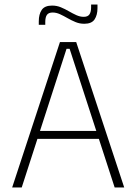

<svg xmlns="http://www.w3.org/2000/svg" viewBox="-20 -824 600 844"><path d="M33.5 0 243.5 -639H315L526 0H484L286 -609.5H272.5L75.5 0ZM133 -213.5V-248.5H426V-213.5ZM350.5 -719.5Q330 -719.5 312 -727Q294 -734.5 277 -744.2Q260 -754 243.8 -761.5Q227.5 -769 211.5 -769Q193.5 -769 186.2 -758.5Q179 -748 179 -727.5V-715H150.5V-730.5Q150.5 -761.5 163.5 -780.5Q176.5 -799.5 209 -799.5Q229.5 -799.5 247.5 -792Q265.5 -784.5 282.2 -774.8Q299 -765 315.5 -757.5Q332 -750 348 -750Q366 -750 373.2 -760.8Q380.5 -771.5 380.5 -792V-804H408.5V-788Q408.5 -758 395.8 -738.8Q383 -719.5 350.5 -719.5Z"/></svg>

Font: Anek Odia ExtraLight
Style: Regular
Weight: 250
Designer: Yesha Goshar & Mahesh Sahu (Odia), Yesha Goshar (Latin)
Foundry: Ek Type
Version: Version 1.003